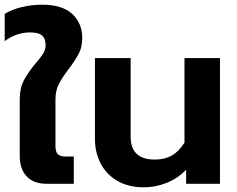

<svg xmlns="http://www.w3.org/2000/svg" viewBox="-38 -782 1009 817"><path d="M46 -119V-360Q46 -407 64 -441Q82 -475 114 -513Q135 -537 145.5 -554Q156 -571 156 -589Q156 -618 141 -631Q126 -644 90 -644Q32 -644 -18 -607V-723Q13 -742 55 -752Q97 -762 141 -762Q227 -762 269.5 -722.5Q312 -683 312 -620Q312 -583 298 -555.5Q284 -528 255 -489Q227 -453 212.5 -424.5Q198 -396 198 -360V-160Q198 -136 208 -126Q218 -116 241 -116H276V0H160Q105 0 75.5 -31.5Q46 -63 46 -119Z M366 -191V-535H518V-200Q518 -103 621 -103Q663 -103 693.5 -120.5Q724 -138 747 -175V-535H898V0H754V-60Q719 -23 671.5 -4Q624 15 574 15Q509 15 462 -12Q415 -39 390.5 -86Q366 -133 366 -191Z"/></svg>

Font: Prompt SemiBold
Style: Regular
Weight: 600
Designer: Katatrad Team
Foundry: CadsonDemak
Version: Version 1.000